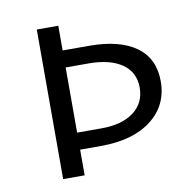

<svg xmlns="http://www.w3.org/2000/svg" viewBox="-60 -527 602 589"><g transform="rotate(-10 241.0 -233.0)"><path d="M240 -389Q335 -389 386.5 -352Q438 -315 438 -244Q438 -169 380.5 -124.5Q323 -80 223 -80H158V0H91V-466H158V-389ZM234 -133Q298 -133 334.5 -160.5Q371 -188 371 -236Q371 -284 333.5 -310Q296 -336 229 -336H158V-133Z"/></g></svg>

Font: EauTestSC
Style: Regular
Weight: 400
Designer: Christian Thalmann (Catharsis Fonts)
Version: Version 0.001;PS 000.001;hotconv 1.0.88;makeotf.lib2.5.64775